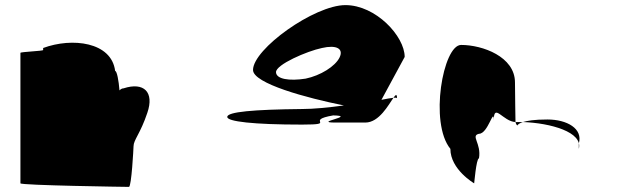

<svg xmlns="http://www.w3.org/2000/svg" viewBox="-20 -732 2430 752"><path d="M60 -14C60 -6 475 0 485 0C495 0 503 -152 503 -159C503 -184 530 -209 557 -290C585 -371 544 -412 464 -386C458 -386 453 -383 448 -378C445 -416 438 -454 431 -454C417 -568 262 -586 149 -544V-536C148 -532 60 -529 60 -525Z M870 -274C870 -256 972 -244 1163 -244C1305 -244 1169 -260 1285 -280C1381 -278 1202 -252 1293 -252H1411C1465 -252 1502 -322 1521 -349C1510 -348 1494 -345 1474 -341L1565 -509C1565 -590 1452 -712 1333 -712C1211 -712 971 -540 971 -458C971 -405 1182 -348 1327 -319C1268 -311 1209 -305 1163 -305C972 -303 870 -294 870 -274ZM1061 -449C1060 -479 1183 -532 1241 -544C1297 -557 1327 -542 1310 -507C1293 -472 1235 -436 1177 -424C1113 -414 1062 -422 1061 -449ZM1521 -349C1530 -350 1535 -349 1535 -347C1535 -365 1530 -362 1521 -349Z M1744 -149C1744 -68 1837 -14 1837 -14C1837 -6 1845 -112 1856 -112C1866 -171 1822 -200 1856 -208C1892 -208 1914 -314 1914 -261C1914 -331 1950 -256 1999 -254C1999 -281 1997 -346 1997 -409C1997 -510 1870 -556 1786 -556C1715 -556 1661 -250 1744 -149ZM1999 -254C2001 -246 2004 -242 2006 -241C2006 -237 2004 -246 2028 -254ZM2028 -254C2136 -250 2264 -215 2247 -149V-170C2264 -228 2201 -264 2124 -264C2072 -264 2045 -259 2028 -254Z"/></svg>

Font: Ampere
Style: SCSuExt
Weight: 400
Version: Version 1